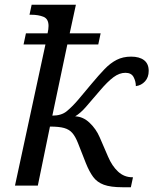

<svg xmlns="http://www.w3.org/2000/svg" viewBox="-20 -780 645 807"><path d="M495 7Q445 7 416.5 -3.5Q388 -14 371.5 -36.5Q355 -59 341 -94L308 -178Q297 -206 284 -221Q271 -236 249.5 -242Q228 -248 190 -248L139 0H43L171 -593H79L89 -640H180Q182 -648 183 -656.5Q184 -665 184 -671Q184 -701 162.5 -709.5Q141 -718 112 -718H104L113 -760H299L273 -640H403L393 -593H263L200 -294Q238 -294 260.5 -312.5Q283 -331 308 -360L365 -428Q395 -464 419.5 -489.5Q444 -515 470.5 -528.5Q497 -542 531 -542Q566 -542 585.5 -527Q605 -512 605 -482Q605 -455 589.5 -438Q574 -421 551 -418Q551 -438 541.5 -456Q532 -474 507 -474Q482 -474 457 -455.5Q432 -437 399 -398Q363 -356 341 -330.5Q319 -305 296 -291Q329 -290 356.5 -264Q384 -238 399 -203L434 -122Q451 -82 476.5 -58.5Q502 -35 536 -35H539L530 7Z"/></svg>

Font: NotoSerif-Italic
Style: Regular
Weight: 400
Italic angle: -12°
Designer: Monotype Design Team
Foundry: Monotype Imaging Inc.
Version: Version 2.007; ttfautohint (v1.8) -l 8 -r 50 -G 200 -x 14 -D